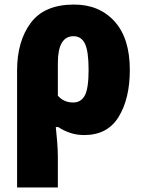

<svg xmlns="http://www.w3.org/2000/svg" viewBox="-20 -583 627 843"><path d="M369 -276Q369 -195 352.5 -164Q336 -133 301 -133Q260 -133 234 -163V-306Q234 -424 303 -424Q337 -424 353 -391Q369 -358 369 -276ZM305 -563Q175 -563 115 -482.5Q55 -402 55 -273V240H234V107Q234 73 230.5 33.5Q227 -6 225 -25H236Q258 -10 287 0Q316 10 350 10Q452 10 501 -70Q550 -150 550 -276Q550 -415 483 -489Q416 -563 305 -563Z"/></svg>

Font: Noto Sans UI SemiCondensed Black
Style: Regular
Weight: 900
Width: 4
Designer: Monotype Design Team
Foundry: Monotype Imaging Inc.
Version: 1.001